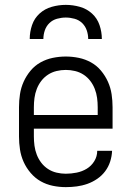

<svg xmlns="http://www.w3.org/2000/svg" viewBox="-20 -760 540 788"><path d="M250 8Q223 8 196.5 2.5Q170 -3 147 -16Q124 -29 106 -50Q88 -71 77 -95.5Q66 -120 62 -146.5Q58 -173 58 -200V-320Q58 -347 62 -373.5Q66 -400 77 -424.5Q88 -449 105.5 -470Q123 -491 146.5 -504Q170 -517 196.5 -522.5Q223 -528 250 -528Q277 -528 303.5 -522.5Q330 -517 353.5 -504Q377 -491 394.5 -470Q412 -449 423 -424.5Q434 -400 438 -373.5Q442 -347 442 -320V-232H119V-200Q119 -181 121.5 -162Q124 -143 131 -125Q138 -107 149.5 -92Q161 -77 177 -66.5Q193 -56 212 -51.5Q231 -47 250 -47Q272 -47 294.5 -51.5Q317 -56 336 -67.5Q355 -79 367 -98.5Q379 -118 379 -141H440Q439 -118 432 -96.5Q425 -75 411.5 -57Q398 -39 379 -26Q360 -13 339 -5.5Q318 2 295.5 5Q273 8 250 8ZM119 -288H381V-320Q381 -339 378.5 -358Q376 -377 369 -395Q362 -413 350.5 -428Q339 -443 323 -453.5Q307 -464 288 -468.5Q269 -473 250 -473Q231 -473 212 -468.5Q193 -464 177 -453.5Q161 -443 149.5 -428Q138 -413 131 -395Q124 -377 121.5 -358Q119 -339 119 -320ZM102 -600Q102 -629 111.5 -657Q121 -685 142.5 -704.5Q164 -724 192.5 -732Q221 -740 250 -740Q279 -740 307.5 -732Q336 -724 357.5 -704.5Q379 -685 388.5 -657Q398 -629 398 -600H342Q342 -618 336 -635.5Q330 -653 317 -665.5Q304 -678 286 -683Q268 -688 250 -688Q232 -688 214 -683Q196 -678 183 -665.5Q170 -653 164 -635.5Q158 -618 158 -600Z"/></svg>

Font: Iosevka Fixed Light
Style: Regular
Weight: 300
Monospace: yes
Designer: Belleve Invis
Foundry: Belleve Invis
Version: Version 32.3.0